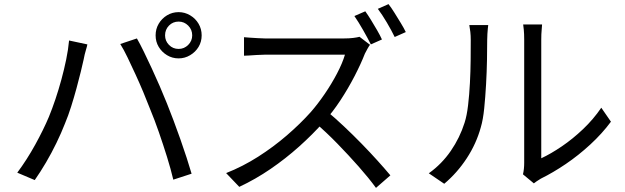

<svg xmlns="http://www.w3.org/2000/svg" viewBox="-20 -869 3040 934"><path d="M783 -697Q783 -670 802 -650.5Q821 -631 849 -631Q876 -631 895.5 -650.5Q915 -670 915 -697Q915 -725 895.5 -744.5Q876 -764 849 -764Q821 -764 802 -744.5Q783 -725 783 -697ZM737 -697Q737 -728 752 -753.5Q767 -779 792.5 -794.5Q818 -810 849 -810Q879 -810 905 -794.5Q931 -779 946 -753.5Q961 -728 961 -697Q961 -666 946 -641Q931 -616 905 -600.5Q879 -585 849 -585Q818 -585 792.5 -600.5Q767 -616 752 -641Q737 -666 737 -697ZM218 -301Q234 -340 249.5 -386Q265 -432 278.5 -481.5Q292 -531 302 -579.5Q312 -628 316 -672L405 -653Q403 -642 399 -629.5Q395 -617 392 -604Q389 -591 387 -580Q382 -557 373 -520Q364 -483 352 -439Q340 -395 326 -350.5Q312 -306 296 -268Q278 -222 254.5 -173.5Q231 -125 204 -79Q177 -33 149 7L64 -29Q111 -92 151.5 -165.5Q192 -239 218 -301ZM710 -339Q695 -378 677 -421Q659 -464 639 -507.5Q619 -551 600.5 -589.5Q582 -628 565 -655L646 -682Q661 -656 679.5 -618Q698 -580 718 -537Q738 -494 757 -450Q776 -406 792 -366Q807 -329 824 -283.5Q841 -238 857.5 -191.5Q874 -145 888 -101.5Q902 -58 912 -24L823 5Q811 -46 792.5 -105.5Q774 -165 753 -225.5Q732 -286 710 -339Z M1757 -814Q1770 -796 1785 -771.5Q1800 -747 1814.5 -722Q1829 -697 1838 -677L1784 -653Q1769 -683 1746.5 -722.5Q1724 -762 1704 -791ZM1870 -849Q1884 -831 1899.5 -806Q1915 -781 1930 -756.5Q1945 -732 1954 -713L1900 -689Q1884 -722 1861.5 -760Q1839 -798 1818 -826ZM1780 -651Q1775 -645 1767.5 -631.5Q1760 -618 1755 -608Q1736 -559 1705 -499Q1674 -439 1636 -381Q1598 -323 1556 -277Q1501 -215 1435 -156Q1369 -97 1296 -47Q1223 3 1144 40L1080 -27Q1161 -59 1235.5 -106.5Q1310 -154 1375.5 -210.5Q1441 -267 1492 -324Q1526 -363 1559.5 -412Q1593 -461 1619.5 -511.5Q1646 -562 1658 -603Q1650 -603 1620 -603Q1590 -603 1549 -603Q1508 -603 1463 -603Q1418 -603 1377 -603Q1336 -603 1306.5 -603Q1277 -603 1268 -603Q1251 -603 1229.5 -601.5Q1208 -600 1190.5 -599Q1173 -598 1167 -598V-688Q1174 -687 1192.5 -686Q1211 -685 1232 -683.5Q1253 -682 1268 -682Q1279 -682 1308 -682Q1337 -682 1377.5 -682Q1418 -682 1462 -682Q1506 -682 1546.5 -682Q1587 -682 1616 -682Q1645 -682 1654 -682Q1679 -682 1698.5 -684.5Q1718 -687 1729 -690ZM1569 -329Q1610 -295 1653.5 -254Q1697 -213 1739 -170Q1781 -127 1817 -87Q1853 -47 1879 -16L1809 45Q1774 -3 1725 -58.5Q1676 -114 1621.5 -170Q1567 -226 1512 -273Z M2524 -21Q2527 -33 2528.5 -47.5Q2530 -62 2530 -77Q2530 -87 2530 -121Q2530 -155 2530 -204.5Q2530 -254 2530 -312Q2530 -370 2530 -428.5Q2530 -487 2530 -538Q2530 -589 2530 -626Q2530 -663 2530 -676Q2530 -705 2528 -724.5Q2526 -744 2525 -750H2617Q2617 -744 2615 -724Q2613 -704 2613 -676Q2613 -662 2613 -626.5Q2613 -591 2613 -540.5Q2613 -490 2613 -432.5Q2613 -375 2613 -319Q2613 -263 2613 -215.5Q2613 -168 2613 -137Q2613 -106 2613 -99Q2660 -121 2713 -157Q2766 -193 2816.5 -241Q2867 -289 2905 -345L2952 -277Q2909 -219 2851.5 -166Q2794 -113 2732 -71Q2670 -29 2611 0Q2599 7 2590.5 13Q2582 19 2577 23ZM2066 -26Q2129 -71 2173 -135Q2217 -199 2240 -272Q2251 -306 2257 -357Q2263 -408 2266 -465.5Q2269 -523 2269.5 -577.5Q2270 -632 2270 -674Q2270 -696 2268 -713.5Q2266 -731 2263 -747H2355Q2354 -741 2353 -729.5Q2352 -718 2351 -704Q2350 -690 2350 -675Q2350 -633 2349 -576.5Q2348 -520 2344.5 -458.5Q2341 -397 2335.5 -342Q2330 -287 2319 -250Q2297 -170 2250.5 -99Q2204 -28 2141 25Z"/></svg>

Font: Noto Sans SC Thin
Style: Regular
Weight: 400
Version: Version 2.004-H2;hotconv 1.0.118;makeotfexe 2.5.65603